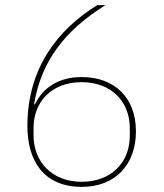

<svg xmlns="http://www.w3.org/2000/svg" viewBox="-20 -718 640 750"><path d="M300 12C429 12 511 -74 511 -205C511 -336 428 -417 299 -417C217 -417 151 -382 116 -310L113 -311C141 -477 230 -597 392 -698H360C206 -603 87 -452 87 -226C87 -93 148 12 300 12ZM299 -8C183 -8 111 -86 111 -190V-218C111 -319 180 -397 299 -397C417 -397 487 -319 487 -218V-187C487 -85 416 -8 299 -8Z"/></svg>

Font: IBM Plex Thai Looped Thin
Style: Regular
Weight: 100
Designer: Mike Abbink, Paul van der Laan, Pieter van Rosmalen, Ben Mitchell, Mark Frömberg
Foundry: Bold Monday
Version: Version 1.0